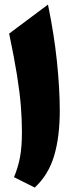

<svg xmlns="http://www.w3.org/2000/svg" viewBox="-20 -823 349 850"><path d="M192.4 -802.7Q219.7 -670.4 232.2 -549.8Q244.6 -429.2 244.6 -333Q244.6 -215.8 219.2 -131.8Q193.8 -47.9 133.8 7.3L42 -38.6Q59.6 -80.6 68.4 -126.2Q77.1 -171.9 77.1 -238.3Q77.1 -294.4 72.3 -354.2Q67.4 -414.1 55.2 -490.7Q43 -567.4 20.5 -674.3Z"/></svg>

Font: Pinar DS4 ExtraBold
Style: Regular
Weight: 800
Designer: Amin Abedi
Version: Version 3.000